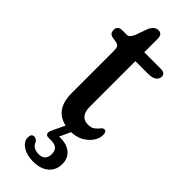

<svg xmlns="http://www.w3.org/2000/svg" viewBox="-250 -561 788 788"><g transform="rotate(45 144.0 -167.0)"><path d="M46 -381.5 21 -385.5Q9.5 -389 6.2 -396Q3 -403 3 -411.5Q3 -421 9.8 -427.5Q16.5 -434 28.5 -434H55.5Q63 -434 68.5 -439Q74 -444 80.5 -457.5L101 -514.5Q114.5 -539.5 134.5 -539.5Q157 -539.5 157 -512.5V-434H252.5Q279 -434 279 -414.5Q279 -400.5 267.2 -391.5Q255.5 -382.5 230 -382.5H157V-119Q157 -60.5 204 -60.5Q223 -60.5 233.8 -69Q244.5 -77.5 251.2 -86.2Q258 -95 265.5 -95Q278 -95 278 -74.5Q278 -43.5 248.2 -16.8Q218.5 10 173 10Q121.5 10 93.2 -18.2Q65 -46.5 65 -106V-349.5Q65 -363.5 61.8 -371Q58.5 -378.5 46 -381.5ZM148.5 -8H185L154.5 58Q158 57.5 161.5 57.5Q199.5 57.5 221.8 76.2Q244 95 244 128.5Q244 163.5 219.2 184.8Q194.5 206 151.5 206Q114.5 206 90.2 190Q66 174 66 151Q66 129.5 83 129.5Q94.5 129.5 102.5 141.5Q107.5 156.5 119.5 162.5Q131.5 168.5 146 168.5Q184.5 168.5 184.5 129Q184.5 92 143 92H127Q115.5 92 112.2 84Q109 76 114 65.5Z"/></g></svg>

Font: Fraunces 144pt SuperSoft
Style: Regular
Weight: 400
Version: Version 1.000;[b76b70a41]